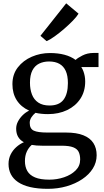

<svg xmlns="http://www.w3.org/2000/svg" viewBox="-20 -894 641 1182"><path d="M274.5 268.5Q212 268.5 166.2 257.8Q120.5 247 91 227Q61.5 207 47 178.8Q32.5 150.5 32.5 115.5Q32.5 83.5 45.5 57.2Q58.5 31 80 11.8Q101.5 -7.5 127 -18.5Q103.5 -31 91.5 -51.8Q79.5 -72.5 79.5 -102Q79.5 -124.5 90.5 -145.8Q101.5 -167 119.5 -184.8Q137.5 -202.5 159.5 -213Q109.5 -235.5 83 -277Q56.5 -318.5 56.5 -376Q56.5 -436.5 89.8 -479.2Q123 -522 175.8 -544.8Q228.5 -567.5 287.5 -567.5Q337.5 -567.5 377.5 -556.8Q417.5 -546 445.5 -525Q456.5 -536.5 487.2 -552.2Q518 -568 556 -568H586.5V-481H480.5Q488 -470 493.2 -456Q498.5 -442 501.5 -426Q504.5 -410 504.5 -392.5Q504.5 -331.5 474.8 -286.2Q445 -241 393.2 -216.2Q341.5 -191.5 275.5 -191.5Q254.5 -191.5 235.2 -193.5Q216 -195.5 198.5 -199.5Q183.5 -187.5 173.2 -171.5Q163 -155.5 163 -137.5Q163 -101.5 187.8 -89.8Q212.5 -78 272 -78H386.5Q451.5 -78 493.2 -61.2Q535 -44.5 555 -13.2Q575 18 575 61.5Q575 106 551.5 143.5Q528 181 486.2 209Q444.5 237 390.2 252.8Q336 268.5 274.5 268.5ZM283.5 212Q331.5 212 374.8 197.2Q418 182.5 445.8 155Q473.5 127.5 473.5 88Q473.5 60.5 464.5 41.5Q455.5 22.5 430.8 12.8Q406 3 358 3H239Q221.5 3 205.2 1.8Q189 0.5 175.5 -2Q156 15 144.8 39.8Q133.5 64.5 133.5 97.5Q133.5 133 148.2 158.8Q163 184.5 195.8 198.2Q228.5 212 283.5 212ZM285 -244.5Q344 -244.5 371 -280Q398 -315.5 398 -382.5Q398 -428 384.8 -457.2Q371.5 -486.5 345.8 -501Q320 -515.5 282 -515.5Q248 -515.5 221.2 -502.5Q194.5 -489.5 179.5 -460.8Q164.5 -432 164.5 -385Q164.5 -344 176.8 -312.2Q189 -280.5 215.8 -262.5Q242.5 -244.5 285 -244.5ZM266.5 -641 229 -673.5 387.5 -873.5 463.5 -810Q453 -792 428.8 -767Q404.5 -742 374.5 -716Q344.5 -690 316 -669.8Q287.5 -649.5 268 -641Z"/></svg>

Font: Merriweather 24pt
Style: Regular
Weight: 400
Designer: Eben Sorkin
Foundry: Eben Sorkin
Version: Version 2.100